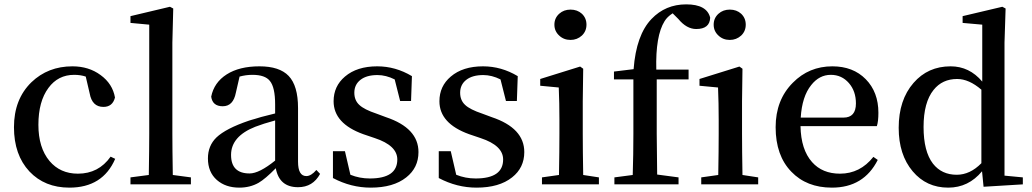

<svg xmlns="http://www.w3.org/2000/svg" viewBox="-20 -845 4730 880"><path d="M508 -117Q451 15 298 15Q185 15 115 -59Q44 -135 44 -262Q44 -390 124 -468Q200 -541 312 -541Q387 -541 441 -501Q496 -461 507 -398Q496 -355 454 -355Q402 -355 391 -417L373 -494Q349 -502 320 -502Q246 -502 202 -442Q156 -380 156 -273Q156 -168 207 -107Q256 -49 337 -49Q432 -49 487 -127Z M855 -32V0H578V-32L662 -43Q664 -167 664 -232V-732L578 -740V-771L759 -814L774 -806L770 -649V-232Q770 -167 772 -43Z M1241 -293Q1186 -278 1150 -264Q1039 -220 1039 -135Q1039 -50 1124 -50Q1168 -50 1241 -109ZM1447 -48Q1414 13 1346 13Q1260 13 1244 -74Q1196 -25 1165 -7Q1126 15 1077 15Q1014 15 974 -20Q933 -56 933 -119Q933 -177 972 -215Q1015 -256 1121 -292L1134 -296L1148 -300L1178 -309Q1213 -318 1241 -325V-366Q1241 -445 1217 -474Q1195 -502 1137 -502Q1107 -502 1078 -494L1061 -420Q1049 -358 1001 -358Q954 -358 948 -402Q961 -467 1019 -504Q1077 -541 1169 -541Q1261 -541 1303 -497Q1346 -452 1346 -350V-104Q1346 -38 1384 -38Q1406 -38 1430 -66Z M1749 -308Q1898 -258 1898 -148Q1898 -76 1842 -32Q1783 15 1679 15Q1589 15 1506 -29V-152H1561L1586 -44Q1628 -27 1675 -27Q1801 -27 1801 -114Q1801 -178 1698 -212L1645 -230Q1509 -279 1509 -381Q1509 -450 1561 -494Q1616 -541 1709 -541Q1793 -541 1868 -496L1864 -382H1814L1789 -481Q1749 -501 1710 -501Q1660 -501 1632 -479Q1604 -457 1604 -420Q1604 -385 1627 -364Q1649 -343 1706 -324Z M2234 -308Q2383 -258 2383 -148Q2383 -76 2327 -32Q2268 15 2164 15Q2074 15 1991 -29V-152H2046L2071 -44Q2113 -27 2160 -27Q2286 -27 2286 -114Q2286 -178 2183 -212L2130 -230Q1994 -279 1994 -381Q1994 -450 2046 -494Q2101 -541 2194 -541Q2278 -541 2353 -496L2349 -382H2299L2274 -481Q2234 -501 2195 -501Q2145 -501 2117 -479Q2089 -457 2089 -420Q2089 -385 2112 -364Q2134 -343 2191 -324Z M2543 -682Q2521 -702 2521 -732Q2521 -762 2543 -782Q2564 -801 2595 -801Q2626 -801 2647 -782Q2668 -762 2668 -732Q2668 -702 2647 -682Q2625 -662 2595 -662Q2564 -662 2543 -682ZM2725 -32V0H2464V-32L2542 -43Q2544 -157 2544 -232V-296Q2544 -372 2541 -444L2456 -452V-483L2639 -540L2653 -530L2651 -381V-232Q2651 -155 2653 -43Z M2884 -528Q2896 -685 2966 -758Q3030 -825 3125 -825Q3220 -825 3235 -764Q3233 -712 3171 -712Q3127 -712 3089 -758L3063 -784Q3038 -768 3026 -748Q2984 -681 2988 -526H3136V-481H2990V-232Q2990 -169 2992 -45L3090 -32V0H2796V-32L2880 -43Q2883 -138 2883 -232V-481H2794V-517Z M3273 -682Q3251 -702 3251 -732Q3251 -762 3273 -782Q3294 -801 3325 -801Q3356 -801 3377 -782Q3398 -762 3398 -732Q3398 -702 3377 -682Q3355 -662 3325 -662Q3294 -662 3273 -682ZM3455 -32V0H3194V-32L3272 -43Q3274 -157 3274 -232V-296Q3274 -372 3271 -444L3186 -452V-483L3369 -540L3383 -530L3381 -381V-232Q3381 -155 3383 -43Z M3846 -306Q3903 -306 3903 -371Q3903 -427 3871 -464Q3838 -502 3788 -502Q3735 -502 3698 -455Q3656 -403 3650 -306ZM3649 -267Q3651 -159 3702 -102Q3749 -49 3830 -49Q3922 -49 3983 -126L4003 -112Q3939 15 3793 15Q3677 15 3607 -58Q3535 -132 3535 -262Q3535 -387 3614 -466Q3688 -541 3795 -541Q3890 -541 3948 -482Q4006 -423 4006 -328Q4006 -289 3999 -267Z M4478 -434Q4421 -483 4367 -483Q4299 -483 4259 -433Q4213 -376 4213 -263Q4213 -151 4256 -95Q4296 -44 4365 -44Q4426 -44 4478 -97ZM4668 -32V0L4488 11L4481 -60Q4419 15 4326 15Q4226 15 4163 -60Q4099 -136 4099 -259Q4099 -387 4167 -465Q4233 -541 4337 -541Q4423 -541 4482 -471V-732L4392 -740V-771L4574 -814L4589 -806L4584 -650V-40Z"/></svg>

Font: `n[OS CN SemiBold
Style: <[WOS[P|ûg*[NI>           
Weight: 600
Designer: Ryoko NISHIZUKA ¬âXZm¬º[P (kana & ideographs); Frank Grie√ühammer (Latin, Greek & Cyrillic); Wenlong ZHANG _ e¬á¬ü¬ô (b
Foundry: Adobe Systems Incorporated
Version: Version 1.00 April 7, 2017, initial release